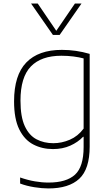

<svg xmlns="http://www.w3.org/2000/svg" viewBox="-20 -828 615 1078"><path d="M251.5 230Q216 230 172.2 223Q128.5 216 93 202.5V168.5Q136.5 183.5 175.8 190.2Q215 197 252.5 197Q352.5 197 401 152.8Q449.5 108.5 449.5 -2.5V-60H446.5Q417.5 -29.5 374.5 -10.2Q331.5 9 277.5 9Q216.5 9 167 -16.8Q117.5 -42.5 88.2 -101.5Q59 -160.5 59 -259Q59 -406 127.5 -477Q196 -548 327.5 -548Q407 -548 483.5 -525.5V-5.5Q483.5 121.5 425 175.8Q366.5 230 251.5 230ZM279.5 -24Q326.5 -24 372 -43.5Q417.5 -63 449.5 -106V-500Q425.5 -506.5 393.2 -510.8Q361 -515 324.5 -515Q211.5 -515 153.2 -454.8Q95 -394.5 95 -263Q95 -172 119.2 -119.8Q143.5 -67.5 185.2 -45.8Q227 -24 279.5 -24ZM277 -632 154.5 -808H192L296 -655L400.5 -808H437.5L315 -632Z"/></svg>

Font: Encode Sans SmExp Th
Style: Regular
Weight: 100
Width: 6
Designer: Multiple Designers
Foundry: Impallari Type
Version: Version 3.002; ttfautohint (v1.8.3) -l 8 -r 50 -G 200 -x 14 